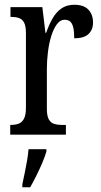

<svg xmlns="http://www.w3.org/2000/svg" viewBox="-20 -566 423 807"><path d="M23 0V-41H26Q44 -41 58 -46Q72 -51 80.5 -66.5Q89 -82 89 -113V-427Q89 -457 81 -471.5Q73 -486 59 -490.5Q45 -495 27 -495H24V-536H158L171 -428H174Q185 -460 200 -487Q215 -514 237.5 -530Q260 -546 292 -546Q332 -546 351.5 -525.5Q371 -505 371 -471Q371 -441 352 -423Q333 -405 292 -405Q292 -433 288 -450Q284 -467 275.5 -475Q267 -483 251 -483Q233 -483 219 -464Q205 -445 195.5 -414.5Q186 -384 181.5 -347.5Q177 -311 177 -276V-108Q177 -79 185 -64.5Q193 -50 207 -45.5Q221 -41 238 -41H257V0ZM74 208Q79 185 84 160.5Q89 136 93.5 110.5Q98 85 100 61H175V71Q169 92 157.5 119Q146 146 132.5 173Q119 200 107 221H74Z"/></svg>

Font: Noto Serif Khmer ExtraCondensed
Style: Regular
Weight: 400
Width: 2
Designer: Danh Hong and the Monotype Design Team
Foundry: Monotype Imaging Inc.
Version: Version 2.004